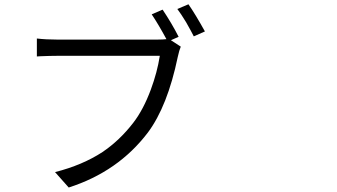

<svg xmlns="http://www.w3.org/2000/svg" viewBox="-20 -837 1540 877"><path d="M293.9 19.5 231.4 -50.8Q357.4 -83 448.2 -142.6Q526.4 -195.3 588.9 -276.4Q634.8 -335.9 668.9 -427.7Q698.2 -506.8 710 -582H474.6H239.3Q211.9 -582 164.1 -580.1Q153.3 -579.1 148.4 -579.1V-661.1Q190.4 -656.2 240.2 -656.2H700.2Q725.6 -656.2 740.2 -658.2Q703.1 -726.6 672.9 -771.5L722.7 -793Q764.6 -730.5 795.9 -668.9L760.7 -653.3L805.7 -624Q798.8 -608.4 792 -577.1Q745.1 -351.6 655.3 -231.4Q519.5 -52.7 293.9 19.5ZM865.2 -670.9Q855.5 -690.4 830.1 -735.4Q805.7 -775.4 790 -795.9L840.8 -817.4Q872.1 -772.5 916 -693.4Z"/></svg>

Font: Bpmf GenSeki Gothic R
Style: R
Weight: 400
Foundry: But Ko
Version: Version 1.320